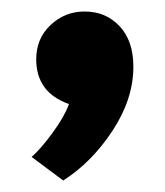

<svg xmlns="http://www.w3.org/2000/svg" viewBox="-20 -173 287 334"><path d="M35 100Q51 86 71.5 58Q92 30 100 8Q43 -12 43 -70Q43 -106 68 -129.5Q93 -153 127 -153Q164 -153 188 -127.5Q212 -102 212 -57Q212 -1 176 54Q140 109 90 141Z"/></svg>

Font: OVRPSS Recut ExtraBold
Style: Regular
Weight: 800
Designer: Giant Group
Foundry: Giant Group
Version: Version 1.001;hotconv 1.0.109;makeotfexe 2.5.65596